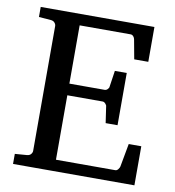

<svg xmlns="http://www.w3.org/2000/svg" viewBox="-77 -740 737 808"><g transform="rotate(10 291.5 -335.5)"><path d="M32.2 0V-43L84 -46.9Q94.7 -47.9 100.3 -54.7Q106 -61.5 106 -68.8V-602.1Q106 -609.4 100.3 -616.2Q94.7 -623 84 -624L32.2 -627.9V-670.9H518.1V-522H458L442.9 -604Q441.9 -611.3 436.8 -617.2Q431.6 -623 424.8 -623H207V-374H357.9Q364.7 -374 370.4 -379.9Q376 -385.7 376 -391.1L386.2 -460H437V-236.8H386.2L376 -306.2Q376 -311.5 370.1 -317.9Q364.3 -324.2 357.9 -324.2H207V-48.8H460.9Q467.3 -48.8 472.7 -55.7Q478 -62.5 479 -67.9L497.1 -167H550.8V0Z"/></g></svg>

Font: Charis SIL Cyr
Style: Regular
Weight: 400
Foundry: SIL International
Version: Version 5.000